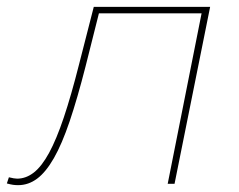

<svg xmlns="http://www.w3.org/2000/svg" viewBox="-65 -537 698 561"><path d="M-39 -19Q-31 -17 -25 -16Q-19 -15 -15 -15Q11 -15 34 -33Q57 -51 78.5 -90.5Q100 -130 121.5 -194Q143 -258 166 -349L209 -517H549L445 0H425L524 -498H224L185 -343Q161 -249 138.5 -182.5Q116 -116 92.5 -75Q69 -34 43.5 -15Q18 4 -12 4Q-20 4 -27 3Q-34 2 -45 -1Z"/></svg>

Font: Argentum Sans Thin
Style: Italic
Weight: 100
Italic angle: -11°
Designer: Julieta Ulanovsky (font), Cristiano Sobral (main changes and remaster)
Foundry: Julieta Ulanovsky (font), Cristiano Sobral (main changes and remaster)
Version: Version 2.007;June 15, 2022;FontCreator 14.0.0.2814 64-bit; 